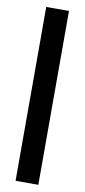

<svg xmlns="http://www.w3.org/2000/svg" viewBox="-90 -741 377 856"><g transform="rotate(10 98.5 -313.5)"><path d="M150 -707V80H47V-707Z"/></g></svg>

Font: Blinker
Style: Bold
Weight: 700
Designer: Juergen Huber
Foundry: supertype
Version: Version 1.015;PS 1.15;hotconv 1.0.88;makeotf.lib2.5.647800; 